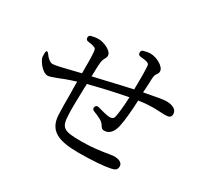

<svg xmlns="http://www.w3.org/2000/svg" viewBox="-156 -991 1312 1233"><g transform="rotate(30 500.0 -374.5)"><path d="M230 -651C231 -639 237 -633 250 -632C264 -630 279 -628 289 -624C307 -619 310 -615 312 -591C315 -564 316 -504 315 -436C301 -432 284 -428 265 -424C206 -409 141 -393 122 -393C101 -393 80 -413 66 -433C59 -443 53 -447 49 -446C45 -445 42 -438 42 -426C42 -411 42 -396 47 -386C66 -346 103 -312 130 -312C143 -312 161 -319 194 -331C220 -342 259 -357 315 -374C315 -346 315 -316 316 -289C316 -226 316 -169 318 -132C323 -14 403 17 550 17C653 17 739 10 780 1C809 -5 824 -12 824 -39C824 -67 795 -78 760 -78C753 -78 743 -76 730 -74C725 -74 721 -73 715 -72C675 -65 611 -55 529 -55C396 -55 376 -67 373 -169C371 -208 373 -281 375 -354C375 -361 375 -368 376 -375V-392C445 -410 558 -437 656 -455C654 -399 648 -331 640 -300C635 -285 624 -281 608 -281C593 -281 554 -290 517 -301C504 -305 495 -300 492 -289C488 -278 492 -269 504 -264C541 -249 577 -235 589 -213C602 -191 608 -188 623 -188C659 -188 684 -216 695 -267C705 -310 712 -393 715 -465C717 -466 720 -466 723 -466C730 -467 735 -468 744 -469C750 -470 756 -470 762 -471C812 -475 844 -474 873 -472C876 -472 880 -472 883 -472C890 -472 896 -471 904 -471H910C939 -471 954 -477 954 -502C954 -538 916 -552 873 -552C852 -552 795 -541 716 -526C718 -549 719 -571 720 -591C720 -609 721 -625 722 -640C723 -656 729 -665 736 -675C739 -679 743 -686 743 -697C743 -731 681 -766 633 -766C619 -766 603 -763 585 -758C574 -755 568 -748 569 -736C569 -725 575 -718 588 -716C604 -715 618 -713 628 -711C649 -706 654 -700 655 -690C659 -651 658 -574 657 -514C605 -503 538 -487 478 -473C441 -464 406 -456 378 -450C379 -495 380 -533 383 -556C385 -575 391 -585 397 -596C399 -600 403 -606 403 -617C403 -652 336 -680 299 -680C279 -680 263 -677 247 -673C235 -671 229 -663 230 -651Z"/></g></svg>

Font: 寒蝉锦书宋 Text
Style: Regular
Weight: 400
Designer: 寒蝉锦书宋{Warren} 思源宋体{Ryoko NISHIZUKA 西塚涼子 (kana & ideographs); Frank Grießhammer (Latin, Greek & Cyrillic); Wenlong ZHANG 
Foundry: Adobe & ChillType
Version: Version 2.000;Glyphs 3.1.1 (3135)